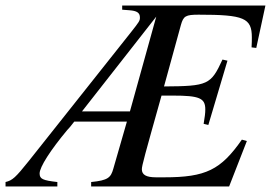

<svg xmlns="http://www.w3.org/2000/svg" viewBox="-47 -673 978 693"><path d="M517 -613 422 -271H249ZM911 -653H394V-638L420 -636C447 -634 458 -627 458 -610C458 -598 456 -595 426 -557L57 -92C9 -32 -2 -22 -27 -16V0H160V-16C107 -22 96 -27 96 -47C96 -70 135 -131 196 -204C205 -213 213 -224 221 -234H411L362 -64C353 -32 343 -22 282 -16V0H780L844 -164L826 -169C750 -60 696 -33 546 -33H516C481 -33 465 -42 465 -62C465 -75 475 -111 536 -328H576C673 -328 694 -319 694 -278C694 -264 692 -250 688 -226L705 -222L774 -454L756 -458C714 -367 704 -362 545 -361L606 -583C615 -615 623 -620 670 -620C834 -620 862 -608 862 -538C862 -532 862 -515 861 -502L878 -500Z"/></svg>

Font: XITS
Style: Italic
Weight: 400
Italic angle: -16.33°
Designer: MicroPress Inc., with final additions and corrections provided by Coen Hoffman, Elsevier (retired)
Version: Version 1.302